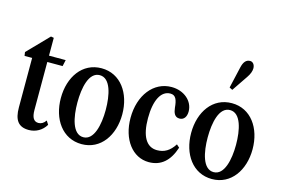

<svg xmlns="http://www.w3.org/2000/svg" viewBox="-106 -1086 1960 1333"><g transform="rotate(15 874.0 -419.5)"><path d="M180.5 10.5C230.5 10.5 275.5 -14.5 302 -59L285 -85.5C270.5 -63.5 252 -54 233 -54C199.5 -54 183.5 -80 183.5 -134V-479H293.5L303.5 -524.5H183.5V-652.5L162.5 -656.5L16 -505.5L20 -479H74.5V-124C74.5 -32.5 106 10.5 180.5 10.5Z M560 10.5C697 10.5 780.5 -111 780.5 -262C780.5 -413.5 697 -534.5 560 -534.5C422 -534.5 339 -413.5 339 -262C339 -111 422 10.5 560 10.5ZM559.5 -39C481.5 -39 458 -156 458 -262C458 -368 481.5 -485 560 -485C638 -485 661.5 -368 661.5 -262.5C661.5 -156 636.5 -39 559.5 -39Z M1043 10.5C1130 10.5 1189 -40.5 1221.5 -141L1201 -159.5C1167.5 -107 1128.5 -84.5 1077 -84.5C1000.5 -84.5 959.5 -154 959.5 -283.5C959.5 -411.5 999 -488.5 1066.5 -488.5C1105.5 -488.5 1116.5 -457 1121.5 -401.5C1125.5 -367 1135.5 -337 1171 -337C1201.5 -337 1220.5 -361 1220.5 -400.5C1220.5 -475.5 1153 -534.5 1063 -534.5C934 -534.5 842 -417 842 -254C842 -100 925.5 10.5 1043 10.5Z M1474 -624.5 1551 -738C1569 -764 1577 -787 1577 -806C1577 -832 1562.5 -850.5 1542.5 -850.5C1513.5 -850.5 1496.5 -829 1487.5 -790L1452 -635.5ZM1496.5 10.5C1633.5 10.5 1717 -111 1717 -262C1717 -413.5 1633.5 -534.5 1496.5 -534.5C1358.5 -534.5 1275.5 -413.5 1275.5 -262C1275.5 -111 1358.5 10.5 1496.5 10.5ZM1496 -39C1418 -39 1394.5 -156 1394.5 -262C1394.5 -368 1418 -485 1496.5 -485C1574.5 -485 1598 -368 1598 -262.5C1598 -156 1573 -39 1496 -39Z"/></g></svg>

Font: Libre Caslon Condensed SemiBold
Style: Regular
Weight: 600
Designer: Pablo Impallari, Rodrigo Fuenzalida, Katja Schimmel, Ertekin Erdin
Foundry: Pablo Impallari, Rodrigo Fuenzalida
Version: Version 2.000;gftools[0.9.33]